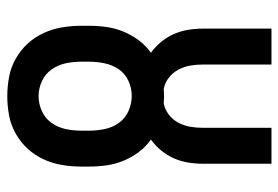

<svg xmlns="http://www.w3.org/2000/svg" viewBox="-142 -634 783 540"><g transform="rotate(90 250.0 -363.5)"><path d="M250 8Q223 8 196 3Q169 -2 145 -15.5Q121 -29 102.5 -49Q84 -69 72.5 -94Q61 -119 56.5 -146Q52 -173 52 -200V-222Q52 -247 55.5 -271.5Q59 -296 68.5 -319Q78 -342 93 -362Q108 -382 128 -396Q111 -408 97.5 -424.5Q84 -441 75.5 -460Q67 -479 63.5 -500Q60 -521 60 -542V-735H161V-542Q161 -524 164 -506.5Q167 -489 175.5 -473Q184 -457 198.5 -446Q213 -435 230 -432Q235 -432 240 -432.5Q245 -433 250 -433Q255 -433 260 -432.5Q265 -432 270 -432Q287 -435 301.5 -446Q316 -457 324.5 -473Q333 -489 336 -506.5Q339 -524 339 -542V-735H440V-542Q440 -521 436.5 -500Q433 -479 424.5 -460Q416 -441 402.5 -424.5Q389 -408 372 -396Q392 -382 407 -362Q422 -342 431.5 -319Q441 -296 444.5 -271.5Q448 -247 448 -222V-200Q448 -173 443.5 -146Q439 -119 427.5 -94Q416 -69 397.5 -49Q379 -29 355 -15.5Q331 -2 304 3Q277 8 250 8ZM250 -80Q272 -80 292.5 -89.5Q313 -99 325.5 -117Q338 -135 342.5 -156.5Q347 -178 347 -200V-222Q347 -244 342.5 -266Q338 -288 325 -306Q312 -324 291.5 -333Q271 -342 249 -342Q227 -342 206.5 -332.5Q186 -323 174 -305Q162 -287 157.5 -265.5Q153 -244 153 -222V-200Q153 -178 157.5 -156.5Q162 -135 174.5 -117Q187 -99 207.5 -89.5Q228 -80 250 -80Z"/></g></svg>

Font: Zed Mono Semibold
Style: Regular
Weight: 600
Monospace: yes
Designer: Belleve Invis
Foundry: Belleve Invis
Version: Version 1.0.0; ttfautohint (v1.8.4)